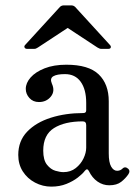

<svg xmlns="http://www.w3.org/2000/svg" viewBox="-20 -683 503 715"><path d="M171 12Q139 12 110.5 -3Q82 -18 65 -44.5Q48 -71 48 -106Q48 -158 81 -192.5Q114 -227 169 -244.5Q224 -262 290 -262Q301 -262 301 -272V-300Q301 -350 280.5 -378.5Q260 -407 222 -407Q192 -407 178.5 -399Q165 -391 173 -372Q186 -344 169.5 -323.5Q153 -303 125 -303Q103 -303 89.5 -318Q76 -333 76 -352Q76 -374 94 -394.5Q112 -415 146 -428.5Q180 -442 227 -442Q310 -442 347.5 -406Q385 -370 385 -306V-112Q385 -78 394 -62.5Q403 -47 416 -47Q428 -47 436 -55Q446 -65 458 -54Q466 -46 458 -34Q448 -19 431.5 -6Q415 7 387 7Q363 7 343 -7Q323 -21 311 -46Q305 -58 296 -47Q288 -36 270 -22Q252 -8 227 2Q202 12 171 12ZM216 -42Q243 -42 262 -57Q281 -72 291 -93Q301 -114 301 -133V-217Q301 -231 288 -231Q221 -231 181 -206Q141 -181 141 -122Q141 -87 155 -69.5Q169 -52 186.5 -47Q204 -42 216 -42ZM81 -501Q74 -501 71.5 -506Q69 -511 74 -516L203 -657Q209 -663 218 -663H245Q254 -663 260 -657L389 -516Q394 -511 392.5 -506Q391 -501 383 -501H357Q353 -501 350 -502.5Q347 -504 343 -506L232 -579L121 -506Q117 -504 114.5 -502.5Q112 -501 107 -501Z"/></svg>

Font: Zen Old Mincho
Style: Regular
Weight: 400
Designer: Yoshimichi Ohira
Foundry: Positype
Version: Version 1.001